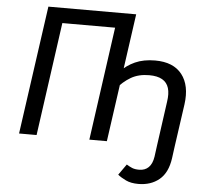

<svg xmlns="http://www.w3.org/2000/svg" viewBox="-59 -751 1085 1026"><g transform="rotate(5 483.5 -238.0)"><path d="M753 -452Q851 -452 897 -393Q943 -334 929 -232L896 0H802L835 -237Q842 -282 833 -311.5Q824 -341 798 -356Q772 -371 728 -371Q671 -371 630 -347Q589 -323 555 -282L565 -374Q600 -411 645.5 -431.5Q691 -452 753 -452ZM159 -689H630L533 0H439L524 -608H241L156 0H62ZM720 213Q680 213 653 200Q626 187 609 173L650 115Q666 125 680.5 131Q695 137 718 137Q749 137 768.5 118Q788 99 794 60L802 0H896L888 60Q877 139 832 176Q787 213 720 213Z"/></g></svg>

Font: Fira Sans Variable
Style: Italic
Weight: 397
Italic angle: -8°
Designer: Carrois Corporate & Edenspiekermann AG
Foundry: Carrois Corporate GbR & Edenspiekermann AG
Version: Version 4.202